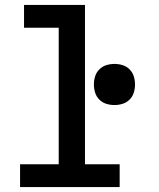

<svg xmlns="http://www.w3.org/2000/svg" viewBox="-20 -755 640 775"><path d="M61 0V-92H217V-643H77V-735H323V-92H463V0ZM442 -331Q425 -331 409 -336Q393 -341 381 -353Q369 -365 364 -381Q359 -397 359 -414Q359 -431 364 -447Q369 -463 381 -475Q393 -487 409 -492Q425 -497 442 -497Q459 -497 475 -492Q491 -487 503 -475Q515 -463 520 -447Q525 -431 525 -414Q525 -397 520 -381Q515 -365 503 -353Q491 -341 475 -336Q459 -331 442 -331Z"/></svg>

Font: Zed Mono Semibold Extended
Style: Regular
Weight: 600
Width: 7
Monospace: yes
Designer: Belleve Invis
Foundry: Belleve Invis
Version: Version 1.0.0; ttfautohint (v1.8.4)